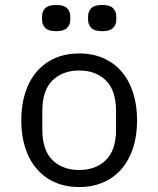

<svg xmlns="http://www.w3.org/2000/svg" viewBox="-20 -744 640 776"><path d="M66 -258Q66 -319 82 -369Q98 -419 128.5 -454.5Q159 -490 202.5 -509Q246 -528 300 -528Q354 -528 397.5 -509Q441 -490 471.5 -454.5Q502 -419 518 -369Q534 -319 534 -258Q534 -196 518 -146.5Q502 -97 471.5 -61.5Q441 -26 397.5 -7Q354 12 300 12Q246 12 202.5 -7Q159 -26 128.5 -61.5Q98 -97 82 -146.5Q66 -196 66 -258ZM449 -221V-295Q449 -379 408 -419Q367 -459 300 -459Q233 -459 192 -419Q151 -379 151 -295V-221Q151 -137 192 -97Q233 -57 300 -57Q367 -57 408 -97Q449 -137 449 -221ZM150 -664V-678Q150 -698 163 -711Q176 -724 207 -724Q238 -724 251 -711Q264 -698 264 -678V-664Q264 -644 251 -631Q238 -618 207 -618Q176 -618 163 -631Q150 -644 150 -664ZM336 -664V-678Q336 -698 349 -711Q362 -724 393 -724Q424 -724 437 -711Q450 -698 450 -678V-664Q450 -644 437 -631Q424 -618 393 -618Q362 -618 349 -631Q336 -644 336 -664Z"/></svg>

Font: IBM Plaex Mono
Style: Regular
Weight: 400
Designer: Mike Abbink, Paul van der Laan, Pieter van Rosmalen
Foundry: Bold Monday
Version: Version 2.003